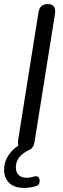

<svg xmlns="http://www.w3.org/2000/svg" viewBox="-34 -732 311 944"><path d="M84 192Q36 192 11 167Q-14 142 -14 103Q-14 66 5 35.5Q24 5 56 -16Q53 -27 55 -42L155 -670Q161 -712 201 -712Q244 -712 236 -662L136 -35Q131 -4 110 5Q44 35 44 91Q44 114 57.5 128Q71 142 97 142Q114 142 134 136Q150 131 156.5 141Q163 151 160.5 164Q158 177 146 182Q132 187 115 189.5Q98 192 84 192Z"/></svg>

Font: Nunito
Style: Italic
Weight: 400
Italic angle: -9°
Designer: Vernon Adams
Foundry: Vernon Adams
Version: Version 3.601; ttfautohint (v1.8.2.53-6de2)